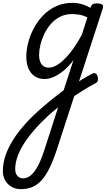

<svg xmlns="http://www.w3.org/2000/svg" viewBox="-144 -539 786 1351"><path d="M351 74Q370 60 391 46.5Q412 33 432.5 20.5Q453 8 472 -2.5Q491 -13 505 -21Q520 -28 529.5 -21.5Q539 -15 543 -1Q547 13 544.5 26Q542 39 531 45Q511 55 487 69Q463 83 437.5 99Q412 115 386.5 132Q361 149 339 165ZM4 792Q-36 792 -64.5 774.5Q-93 757 -108.5 728.5Q-124 700 -124 665Q-124 611 -105.5 556Q-87 501 -51.5 444.5Q-16 388 36.5 330Q89 272 157 214Q183 191 206.5 172Q230 153 254 134.5Q278 116 304 96L373 -116Q337 -68 300.5 -39Q264 -10 231 3.5Q198 17 170 17Q130 17 101 -2Q72 -21 56.5 -56.5Q41 -92 41 -141Q41 -186 54 -237.5Q67 -289 93 -338.5Q119 -388 158 -429Q197 -470 249.5 -494.5Q302 -519 367 -519Q388 -519 409.5 -515Q431 -511 452 -503Q473 -495 492 -484L494 -489Q500 -505 509 -510Q518 -515 537 -515Q568 -515 576.5 -505.5Q585 -496 578 -476L253 522Q229 594 203.5 645.5Q178 697 148.5 729.5Q119 762 83.5 777Q48 792 4 792ZM17 716Q43 716 64.5 701Q86 686 104.5 659Q123 632 138.5 596Q154 560 168 517L265 216Q252 227 239 237.5Q226 248 214 258.5Q202 269 191 279Q134 332 91.5 382Q49 432 20.5 478Q-8 524 -22.5 567.5Q-37 611 -37 651Q-37 672 -30 686Q-23 700 -10.5 708Q2 716 17 716ZM199 -63Q233 -63 271.5 -90.5Q310 -118 351 -169.5Q392 -221 432 -295L471 -417Q441 -431 414.5 -435.5Q388 -440 363 -440Q315 -440 277.5 -420.5Q240 -401 212.5 -369Q185 -337 167 -298.5Q149 -260 140 -222Q131 -184 131 -153Q131 -125 139 -104.5Q147 -84 162 -73.5Q177 -63 199 -63Z"/></svg>

Font: Playwrite NL
Style: Regular
Weight: 400
Designer: Veronika Burian, José Scaglione
Foundry: TypeTogether
Version: Version 1.002